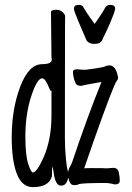

<svg xmlns="http://www.w3.org/2000/svg" viewBox="-20 -749 540 787"><path d="M115 18Q70 18 49 -36.5Q28 -91 28 -186Q28 -302 63 -394Q98 -486 153 -486Q200 -486 191 -514Q191 -555 189 -699Q189 -709 211 -709Q226 -709 236.5 -699.5Q247 -690 247 -681Q247 -669 246.5 -643.5Q246 -618 246 -185Q246 -141 250 -100Q253 -65 259 -44Q261 -57 267 -66Q272 -74 276 -85Q338 -270 396 -413Q325 -401 313 -397Q294 -397 289 -409Q284 -421 281.5 -433.5Q279 -446 279 -454Q279 -465 297 -465Q310 -463 331 -463Q335 -463 371 -468.5Q407 -474 412.5 -477.5Q418 -481 432 -481Q453 -477 461 -445Q464 -434 464 -428Q464 -425 459 -418Q446 -403 366 -177Q344 -115 325 -59Q331 -60 356 -60Q407 -60 418 -59Q425 -59 444 -61Q463 -61 467 -42Q471 -23 471 -9Q471 7 451 7Q432 2 416 1Q316 1 303 6Q296 10 285 10Q269 10 264 -7L260 -21Q259 -15 255 -6Q248 12 230 12Q207 12 200 -41Q193 -94 193 -27Q181 18 115 18ZM115 -42Q131 -42 160 -107Q191 -180 191 -276V-376Q191 -377 188.5 -377Q186 -377 182 -387Q166 -428 153 -428Q132 -428 108 -354.5Q84 -281 84 -189Q84 -113 95.5 -77.5Q107 -42 115 -42ZM366 -569Q345 -569 335 -583Q319 -619 301 -662Q283 -705 283 -713Q283 -729 303 -729Q318 -729 322 -719Q334 -698 349.5 -676.5Q365 -655 368 -651Q370 -655 385.5 -676.5Q401 -698 412 -719Q418 -729 432 -729Q452 -729 452 -713Q452 -710 447 -694Q428 -644 405 -598L399 -585Q392 -569 366 -569Z"/></svg>

Font: LXGW WenKai Mono TC
Style: Regular
Weight: 400
Designer: LXGW / Fontworks Inc.
Foundry: LXGW / Fontworks Inc.
Version: Version 1.330